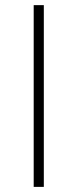

<svg xmlns="http://www.w3.org/2000/svg" viewBox="-20 -731 303 751"><path d="M151.4 -710.9V0H111.8V-710.9Z"/></svg>

Font: Roboto ExtraLight
Style: Regular
Weight: 250
Designer: Christian Robertson
Foundry: Google
Version: Version 3.009; 2024